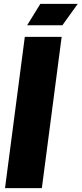

<svg xmlns="http://www.w3.org/2000/svg" viewBox="-20 -970 421 990"><path d="M297.9 -779.8 195.8 0H5.9L107.9 -779.8ZM188 -950.2H380.9L301.8 -839.8H120.1Z"/></svg>

Font: Cooper Hewitt
Style: Heavy Italic
Weight: 714
Designer: Village Type and Design LLC
Foundry: Cooper Hewitt Smithsonian Design Museum
Version: 1.000